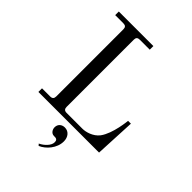

<svg xmlns="http://www.w3.org/2000/svg" viewBox="-266 -838 1202 1202"><g transform="rotate(45 335.0 -237.0)"><path d="M290 85C290 104 303 126 325 126C336 126 343 126 349 130C355.8 134.5 357 142 357 152C357 179 326 211 292 227L302 238C347 219 394 167 394 106C394 69 372 40 337 40C311 40 290 56 290 85ZM62 0H599L612 -269H587C587 -269 576 -146 530 -84C500 -45 449 -32 420 -32H280C261 -32 253 -41 253 -59V-653C253 -672 261 -680 280 -680H368V-712H62V-680H134C153 -680 161 -672 161 -653V-59C161 -41 153 -32 134 -32H62Z"/></g></svg>

Font: Old Standard
Style: Regular
Weight: 400
Designer: Alexey Kryukov <alexios@thessalonica.org.ru>
Version: Version 2.0